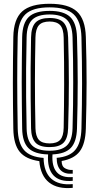

<svg xmlns="http://www.w3.org/2000/svg" viewBox="-20 -828 514 992"><path d="M355.8 142.5Q277.8 149.8 233.6 114.8Q189.5 79.8 183.2 4.5Q113.8 -5 82 -43.5Q50.2 -82 48.8 -163.2Q47.8 -227.2 47.1 -285.1Q46.5 -343 46.5 -399.1Q46.5 -455.2 47.1 -513.8Q47.8 -572.2 48.8 -637Q50.5 -728.8 94.2 -768.6Q138 -808.5 236.5 -808.5Q334 -808.5 377.4 -768.6Q420.8 -728.8 423.5 -637.5Q425.5 -571.5 426.5 -514Q427.5 -456.5 427.4 -401.5Q427.2 -346.5 426.4 -288.4Q425.5 -230.2 423.5 -163Q421.2 -85 392.2 -46.2Q363.2 -7.5 298.5 3.8Q298.2 31.8 316.6 41.8Q335 51.8 355.8 50V69.2Q315 72.8 294 52.1Q273 31.5 272.8 -12.5Q339.8 -18.2 369.2 -53.8Q398.8 -89.2 400.8 -164Q402.2 -227.8 403.1 -284.6Q404 -341.5 404 -397Q404 -452.5 403.2 -511Q402.5 -569.5 400.8 -636.5Q398.5 -719 360.1 -754.5Q321.8 -790 236.5 -790Q148.5 -790 111 -753.8Q73.5 -717.5 71.5 -636.5Q70.2 -578.5 69.6 -523.2Q69 -468 69 -411.6Q69 -355.2 69.6 -294.2Q70.2 -233.2 71.5 -164Q73.2 -87.8 104.4 -52.4Q135.5 -17 205.2 -12.2Q206.5 61.2 245.1 95.5Q283.8 129.8 355.8 123.2ZM355.8 106.2Q288 112.5 255.8 77.6Q223.5 42.8 228.5 -30.2Q158 -31.8 126.9 -62.8Q95.8 -93.8 94.5 -164Q93.5 -229 92.9 -288.4Q92.2 -347.8 92.2 -404.5Q92.2 -461.2 92.9 -518.4Q93.5 -575.5 94.5 -636.5Q96 -709 128.8 -740.4Q161.5 -771.8 236.5 -771.8Q309.2 -771.8 342.4 -740.5Q375.5 -709.2 377.8 -635.8Q379.5 -576 380.5 -519Q381.5 -462 381.5 -405.1Q381.5 -348.2 380.6 -288.8Q379.8 -229.2 377.8 -164.5Q375.8 -95.2 346.2 -64.1Q316.8 -33 251.2 -30.2Q247 32.2 273.6 61.9Q300.2 91.5 355.8 86.8ZM236.5 -49.2Q296.2 -49.2 324.6 -75.4Q353 -101.5 354.8 -165.2Q356.5 -227.2 357.4 -285.6Q358.2 -344 358.2 -401.1Q358.2 -458.2 357.4 -516.1Q356.5 -574 354.8 -635Q353 -700.2 324.6 -726.8Q296.2 -753.2 236.5 -753.2Q174.8 -753.2 146.8 -726.4Q118.8 -699.5 117.5 -635.8Q115.5 -547.2 114.9 -473.1Q114.2 -399 115 -325.4Q115.8 -251.8 117.5 -164.5Q118.8 -102.8 146.4 -76Q174 -49.2 236.5 -49.2ZM236.5 -68Q183.5 -68 162.5 -92Q141.5 -116 140.5 -164.5Q139 -246.5 138.4 -322.4Q137.8 -398.2 138.2 -474.8Q138.8 -551.2 140.5 -635Q141.5 -688.8 164 -711.9Q186.5 -735 236.5 -735Q286.5 -735 308.5 -711.5Q330.5 -688 332 -634.8Q334 -569.5 334.9 -512.6Q335.8 -455.8 335.8 -401.4Q335.8 -347 334.9 -289.5Q334 -232 332 -165.5Q330.5 -113 308.2 -90.5Q286 -68 236.5 -68ZM236.5 -87Q274 -87 291.1 -105.6Q308.2 -124.2 309 -167.8Q310 -223.2 310.6 -278.1Q311.2 -333 311.4 -389.5Q311.5 -446 311 -506.1Q310.5 -566.2 309 -632.8Q308.2 -679.2 290.8 -698Q273.2 -716.8 236.5 -716.8Q198.2 -716.8 181.2 -697.8Q164.2 -678.8 163.2 -634.8Q162 -577 161.2 -520.6Q160.5 -464.2 160.5 -407.2Q160.5 -350.2 161.1 -290.4Q161.8 -230.5 163.2 -165.5Q164.2 -124 180.9 -105.5Q197.5 -87 236.5 -87Z"/></svg>

Font: Big Shoulders Inline Text Thin
Style: Bold
Weight: 700
Version: Version 2.002